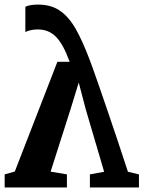

<svg xmlns="http://www.w3.org/2000/svg" viewBox="-20 -829 634 849"><path d="M148.6 -808.7Q206.6 -808.7 246.1 -780.9Q285.6 -753.1 315.6 -699.8Q345.5 -646.5 374.7 -569.2Q377.8 -562.1 389 -530.9Q400.2 -499.8 417.2 -450.9Q434.2 -401.9 455.2 -340.3Q476.2 -278.6 499.5 -209.4Q522.7 -140.1 545.7 -69.5L594.4 -57.9V0H377.5V-57.9L440.5 -69.5L359 -346.2L328.1 -464L292.2 -346.9L203.8 -69.9L275.9 -57.9V0H0.6V-57.9L45.4 -70.5L233.8 -555.7H288.1Q273.8 -594.5 259 -621.9Q244.2 -649.3 227.4 -666.3Q210.6 -683.2 190.7 -691Q170.8 -698.8 146.5 -698.8Q129.7 -698.8 114.3 -695.2Q98.8 -691.7 92.1 -686.9V-799.1Q101.4 -803.9 116 -806.3Q130.7 -808.7 148.6 -808.7Z"/></svg>

Font: Merriweather Light
Style: Regular
Weight: 300
Designer: Eben Sorkin
Foundry: Eben Sorkin
Version: Version 2.100